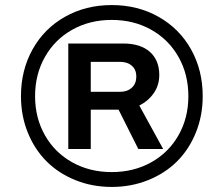

<svg xmlns="http://www.w3.org/2000/svg" viewBox="-20 -719 875 751"><path d="M62 -342.8Q62 -444.3 107.4 -525.9Q152.8 -607.4 234.1 -653.3Q315.4 -699.2 417 -699.2Q518.6 -699.2 600.1 -653.3Q681.6 -607.4 727.3 -525.9Q772.9 -444.3 772.9 -342.8Q772.9 -266.6 746.1 -200.4Q719.2 -134.3 672.4 -87.6Q625.5 -41 559.3 -14.4Q493.2 12.2 417 12.2Q340.8 12.2 274.9 -14.4Q209 -41 162.1 -87.9Q115.2 -134.8 88.6 -200.7Q62 -266.6 62 -342.8ZM716.8 -342.8Q716.8 -428.2 678.2 -496.3Q639.6 -564.5 571.3 -602.8Q502.9 -641.1 417 -641.1Q331.1 -641.1 262.7 -602.8Q194.3 -564.5 155.8 -496.3Q117.2 -428.2 117.2 -342.8Q117.2 -257.8 155.8 -189.9Q194.3 -122.1 262.7 -84Q331.1 -45.9 417 -45.9Q502.9 -45.9 571.3 -84Q639.6 -122.1 678.2 -189.9Q716.8 -257.8 716.8 -342.8ZM247.1 -136.2V-548.8H461.9Q529.3 -548.8 566.2 -516.1Q603 -483.4 603 -425.8Q603 -386.2 582 -355.5Q561 -324.7 524.9 -306.2L618.2 -136.2H521L443.8 -290H335V-136.2ZM335 -359.9H449.2Q478 -359.9 495.6 -376Q513.2 -392.1 513.2 -419.9Q513.2 -446.3 495.8 -461.7Q478.5 -477.1 449.2 -477.1H335Z"/></svg>

Font: Archivo Expanded SemiBold
Style: Regular
Weight: 600
Width: 7
Designer: Hector Gatti
Foundry: Omnibus-Type
Version: Version 2.001